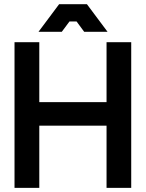

<svg xmlns="http://www.w3.org/2000/svg" viewBox="-20 -903 701 923"><path d="M49.8 0V-700.2H168.9V-412.1H492.2V-700.2H610.8V0H492.2V-298.8H168.9V0ZM165 -750 264.2 -882.8H397.9L497.1 -750H384.8L348.1 -799.8H314L276.9 -750Z"/></svg>

Font: Cakra Normal
Style: Regular
Weight: 400
Designer: Lucia Kollert, Vojtech Kollert
Foundry: OoM Type
Version: Version 1.000;Glyphs 3.1.1 (3148)